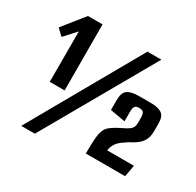

<svg xmlns="http://www.w3.org/2000/svg" viewBox="-147 -804 1039 1016"><g transform="rotate(30 372.0 -296.0)"><path d="M113 -233V-541L48 -470L10 -506L114 -636H203L204 -233ZM99 44 481 -630H566L182 44ZM468 0Q468 -55 470.5 -88.5Q473 -122 480.5 -141.5Q488 -161 502 -173Q516 -185 539 -198Q546 -201 552.5 -205Q559 -209 564 -211Q594 -225 606.5 -235Q619 -245 622.5 -256Q626 -267 626 -279V-308Q626 -332 619 -341Q612 -350 597 -350H589Q577 -350 571 -345Q565 -340 562.5 -331.5Q560 -323 560 -312V-250L468 -266V-326Q468 -373 490.5 -388.5Q513 -404 560 -404H632Q678 -404 700 -388.5Q722 -373 722 -328V-283Q722 -243 703.5 -216.5Q685 -190 636 -166Q631 -163 625.5 -159Q620 -155 614 -151Q589 -135 577.5 -119.5Q566 -104 562 -91.5Q558 -79 558 -71H721L708 0Z"/></g></svg>

Font: Smooch Sans
Style: Bold
Weight: 700
Designer: Robert E. Leuschke
Foundry: Robert E. Leuschke
Version: Version 1.010